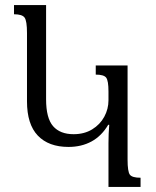

<svg xmlns="http://www.w3.org/2000/svg" viewBox="-20 -734 611 754"><path d="M406 0V-172Q406 -209 409 -244H405Q379 -200 339.5 -178.5Q300 -157 249 -157Q171 -157 128.5 -201.5Q86 -246 86 -336V-604Q86 -652 76.5 -665Q67 -678 35 -678V-714H161V-344Q161 -270 188.5 -238.5Q216 -207 269 -207Q311 -207 342 -226Q373 -245 389.5 -275.5Q406 -306 406 -340V-375Q406 -417 397 -429Q388 -441 356 -441V-477H481V-107Q481 -60 490 -48Q499 -36 532 -36V0Z"/></svg>

Font: Noto Serif Armenian Condensed
Style: Regular
Weight: 400
Width: 3
Designer: Monotype Design Team
Foundry: Monotype Imaging Inc.
Version: Version 2.008; ttfautohint (v1.8.4.7-5d5b)